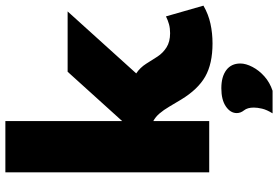

<svg xmlns="http://www.w3.org/2000/svg" viewBox="-176 -604 1010 697"><g transform="rotate(-90 328.5 -255.0)"><path d="M52 0V-740H238V-316L417 -514H636L411 -265Q432 -251 446 -229L472 -188Q485 -168 505.5 -155Q526 -142 557 -142Q575 -142 589.5 -146Q604 -150 618 -157L657 -21Q626 -3 591.5 4.5Q557 12 520 12Q446 12 399.5 -14.5Q353 -41 316 -102L291 -144Q278 -166 265.5 -180.5Q253 -195 238 -203V0ZM266 230Q279 209 283 192Q287 175 287 162Q287 139 277 126.5Q267 114 267 100Q267 77 291 60.5Q315 44 357 44Q399 44 423 62Q447 80 447 113Q447 133 434.5 157Q422 181 400 200.5Q378 220 348 230Z"/></g></svg>

Font: Livvic Black
Style: Regular
Weight: 900
Designer: Jacques Le Bailly, Baron von Fonthausen
Version: Version 1.001; ttfautohint (v1.8.2)